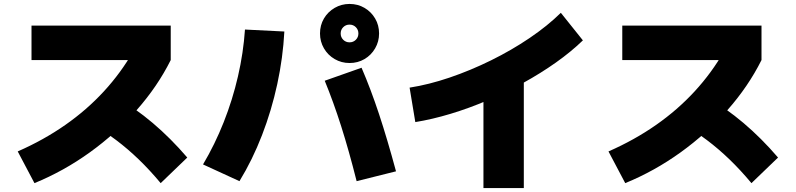

<svg xmlns="http://www.w3.org/2000/svg" viewBox="-20 -875 4040 975"><path d="M70 -106Q202 -164 311.5 -240.5Q421 -317 507.5 -411Q594 -505 657 -615L715 -570H140V-745H847V-570Q780 -436 674.5 -316.5Q569 -197 436.5 -101.5Q304 -6 155 55ZM796 55Q740 -12 684.5 -65.5Q629 -119 570 -163.5Q511 -208 444 -246L570 -381Q665 -327 755.5 -250.5Q846 -174 931 -75Z M1755 -555Q1714 -555 1679.5 -575Q1645 -595 1625 -629.5Q1605 -664 1605 -705Q1605 -747 1625 -781Q1645 -815 1679.5 -835Q1714 -855 1755 -855Q1797 -855 1831 -835Q1865 -815 1885 -781Q1905 -747 1905 -705Q1905 -664 1885 -629.5Q1865 -595 1831 -575Q1797 -555 1755 -555ZM1755 -660Q1774 -660 1787 -673Q1800 -686 1800 -705Q1800 -724 1787 -737Q1774 -750 1755 -750Q1736 -750 1723 -737Q1710 -724 1710 -705Q1710 -686 1723 -673Q1736 -660 1755 -660ZM1791 45Q1752 -110 1712.5 -234Q1673 -358 1629 -465L1816 -531Q1863 -422 1905 -295Q1947 -168 1991 -5ZM1011 -40Q1071 -141 1116 -254.5Q1161 -368 1188.5 -487.5Q1216 -607 1224 -725L1424 -715Q1417 -582 1388 -448Q1359 -314 1310.5 -188.5Q1262 -63 1196 45Z M2060 -430Q2157 -445 2263 -481Q2369 -517 2473.5 -568.5Q2578 -620 2669.5 -682Q2761 -744 2828 -810L2940 -670Q2880 -612 2803 -557.5Q2726 -503 2637 -454Q2548 -405 2454.5 -365Q2361 -325 2268 -297Q2175 -269 2089 -255ZM2435 80V-495H2640V80Z M3070 -106Q3202 -164 3311.5 -240.5Q3421 -317 3507.5 -411Q3594 -505 3657 -615L3715 -570H3140V-745H3847V-570Q3780 -436 3674.5 -316.5Q3569 -197 3436.5 -101.5Q3304 -6 3155 55ZM3796 55Q3740 -12 3684.5 -65.5Q3629 -119 3570 -163.5Q3511 -208 3444 -246L3570 -381Q3665 -327 3755.5 -250.5Q3846 -174 3931 -75Z"/></svg>

Font: M PLUS 2 Thin Black
Style: Regular
Weight: 900
Version: Version 1.001